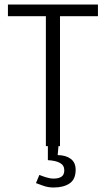

<svg xmlns="http://www.w3.org/2000/svg" viewBox="-20 -647 469 850"><path d="M183.1 0V-597.2L205.1 -575.2H15.1V-627H413.6V-575.2H223.6L245.6 -597.2V0ZM217.8 183.1Q194.8 183.1 174.8 176.5Q154.8 169.9 139.2 163.6L154.3 127.4Q166 132.3 183.6 137.9Q201.2 143.6 217.8 143.6Q239.3 143.6 252 135.3Q264.6 127 264.6 106.9Q264.6 85 245.8 74.5Q227.1 64 191.9 62V-4.9H239.3L235.4 39.6Q271.5 40 293.2 56.2Q314.9 72.3 314.9 104.5Q314.9 147 288.1 165Q261.2 183.1 217.8 183.1Z"/></svg>

Font: Anaheim
Style: Regular
Weight: 400
Designer: Vernon Adams
Foundry: Vernon Adams
Version: Version 2.001